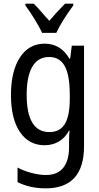

<svg xmlns="http://www.w3.org/2000/svg" viewBox="-20 -786 540 1051"><path d="M76 211V131Q111 150 154 161Q197 172 231 172Q295 172 326.5 132Q358 92 358 21V-5Q358 -53 361 -71H358Q336 -31 301.5 -11Q267 9 224 9Q138 9 89 -63.5Q40 -136 40 -266Q40 -396 89 -471.5Q138 -547 224 -547Q312 -547 360 -465H364L373 -536H440V14Q440 245 230 245Q144 245 76 211ZM362 -246V-267Q362 -374 334.5 -424Q307 -474 249 -474Q188 -474 157 -421Q126 -368 126 -267Q126 -166 157 -114.5Q188 -63 251 -63Q308 -63 335 -107.5Q362 -152 362 -246ZM119 -756V-766H164Q183 -749 231 -693L250 -672Q287 -716 336 -766H381V-756Q316 -667 288 -606H211Q195 -639 170 -680Q145 -721 119 -756Z"/></svg>

Font: Noto Sans Mono UI Cond
Style: Regular
Weight: 400
Width: 3
Monospace: yes
Designer: Monotype Design team
Foundry: Monotype Imaging Inc.
Version: Version 1.000